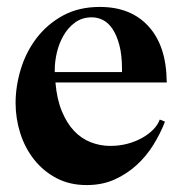

<svg xmlns="http://www.w3.org/2000/svg" viewBox="-20 -520 532 554"><path d="M461 -282H140Q144 -234 158.5 -199Q173 -164 194 -142Q215 -120 242 -109.5Q269 -99 298 -99Q324 -99 347 -105Q370 -111 389 -121.5Q408 -132 421.5 -145.5Q435 -159 441 -175L456 -169Q443 -135 422.5 -102Q402 -69 374 -43.5Q346 -18 310.5 -2Q275 14 230 14Q181 14 143 -6Q105 -26 78.5 -59.5Q52 -93 38.5 -135.5Q25 -178 25 -223Q25 -271 40 -320.5Q55 -370 85.5 -410Q116 -450 161.5 -475Q207 -500 268 -500Q358 -500 409 -443.5Q460 -387 461 -285L462 -283H461ZM332 -321Q332 -361 324.5 -389.5Q317 -418 305 -436Q293 -454 277.5 -462Q262 -470 245 -470Q217 -470 196.5 -455Q176 -440 163 -417Q150 -394 144 -368Q138 -342 138 -319V-312H332Z"/></svg>

Font: Bluu Next Cyrillic
Style: Bold
Weight: 700
Designer: Igor Stepanchenko
Foundry: Igor Stepanchenko
Version: Version 1.000